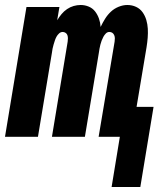

<svg xmlns="http://www.w3.org/2000/svg" viewBox="-30 -548 650 769"><path d="M417 201 450 0H365L429 -381Q430 -388 430 -394.5Q430 -401 427.5 -407Q425 -413 420 -416.5Q415 -420 408 -420Q400 -420 394 -414Q388 -408 384 -400.5Q380 -393 377 -385Q374 -377 372 -369Q370 -361 368.5 -353Q367 -345 366 -337L310 0H178L241 -381Q242 -388 242 -394.5Q242 -401 240 -407Q238 -413 232.5 -416.5Q227 -420 221 -420Q213 -420 206.5 -414Q200 -408 196 -400.5Q192 -393 189.5 -385Q187 -377 184.5 -369Q182 -361 180.5 -353Q179 -345 178 -337L122 0H-10L76 -520H208L199 -467Q207 -480 216.5 -491.5Q226 -503 238.5 -511.5Q251 -520 265 -524Q279 -528 293 -528Q310 -528 325.5 -521.5Q341 -515 351 -502Q361 -489 366.5 -473Q372 -457 373 -440Q381 -457 391 -473Q401 -489 414.5 -501.5Q428 -514 445.5 -521Q463 -528 480 -528Q499 -528 515 -520.5Q531 -513 541 -499Q551 -485 556 -468Q561 -451 562 -433Q563 -415 561.5 -396.5Q560 -378 557 -359L517 -120H585L532 201Z"/></svg>

Font: Iosevka SS04 Heavy Extended
Style: Italic
Weight: 900
Width: 7
Italic angle: -9°
Monospace: yes
Designer: Belleve Invis
Foundry: Belleve Invis
Version: Version 19.0.0; ttfautohint (v1.8.4)